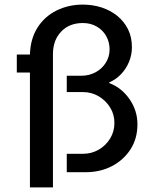

<svg xmlns="http://www.w3.org/2000/svg" viewBox="-20 -748 667 834"><path d="M110 66V-433H53V-511H110Q112 -579 142.5 -627.5Q173 -676 225 -702Q277 -728 340 -728Q383 -728 421.5 -715.5Q460 -703 489.5 -679Q519 -655 536 -621Q553 -587 553 -543Q553 -510 540.5 -479.5Q528 -449 505.5 -425.5Q483 -402 454 -390L455 -387Q508 -367 542.5 -317.5Q577 -268 577 -208Q577 -146 547 -99.5Q517 -53 466.5 -26.5Q416 0 352 0H270V-80H341Q378 -80 409 -98Q440 -116 458.5 -146.5Q477 -177 477 -214Q477 -251 458.5 -281Q440 -311 409 -329.5Q378 -348 341 -348H270V-419H333Q367 -419 395 -434Q423 -449 439.5 -475.5Q456 -502 456 -533Q456 -565 441.5 -591Q427 -617 400.5 -632.5Q374 -648 340 -648Q281 -648 245.5 -610.5Q210 -573 210 -513V66Z"/></svg>

Font: Chivo Medium
Style: Regular
Weight: 400
Version: Version 2.002